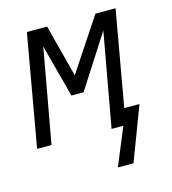

<svg xmlns="http://www.w3.org/2000/svg" viewBox="-109 -640 819 914"><g transform="rotate(-15 300.0 -182.5)"><path d="M435.5 0H377.5L461 -463L294 -203H234L165 -463L81.5 0H10.5L107.5 -550H207L274.5 -292L445.5 -550H544.5L461.5 -80H536.5L436 185H359Z"/></g></svg>

Font: JuliaMono Black
Style: Italic
Weight: 900
Italic angle: -9°
Monospace: yes
Designer: cormullion
Foundry: corm
Version: Version 0.057; ttfautohint (v1.8.4)